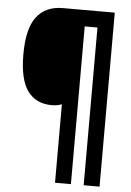

<svg xmlns="http://www.w3.org/2000/svg" viewBox="-59 -804 667 975"><g transform="rotate(5 274.0 -316.5)"><path d="M486 127H405V-677H340V127H259V-273Q237 -264 208 -264Q127 -264 84.5 -322.5Q42 -381 42 -509Q42 -639 87.5 -699.5Q133 -760 222 -760H486Z"/></g></svg>

Font: Noto Sans Ethiopic Condensed ExtraBold
Style: Regular
Weight: 800
Width: 3
Designer: Monotype Design Team
Foundry: Monotype Imaging Inc.
Version: Version 2.102; ttfautohint (v1.8.4.7-5d5b)